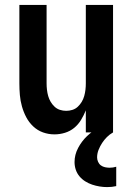

<svg xmlns="http://www.w3.org/2000/svg" viewBox="-20 -540 540 783"><path d="M202 8Q178 8 155.5 0Q133 -8 115.5 -24.5Q98 -41 87 -62Q76 -83 69.5 -106Q63 -129 61 -152.5Q59 -176 59 -200V-520H170V-200Q170 -187 171.5 -174Q173 -161 176.5 -148.5Q180 -136 186.5 -125Q193 -114 202.5 -105Q212 -96 224.5 -92Q237 -88 250 -88Q263 -88 275.5 -92Q288 -96 297.5 -105Q307 -114 313.5 -125Q320 -136 323.5 -148.5Q327 -161 328.5 -174Q330 -187 330 -200V-520H441V0H330V-90Q322 -70 310.5 -51Q299 -32 282.5 -18.5Q266 -5 245 1.5Q224 8 202 8ZM417 223Q402 223 386.5 220.5Q371 218 356 213Q341 208 327.5 199.5Q314 191 304 179Q294 167 289 152Q284 137 284 121Q284 91 298.5 63.5Q313 36 335 15Q357 -6 384.5 -20Q412 -34 441 -41V0Q427 8 416 19Q405 30 396.5 43Q388 56 382 71Q376 86 376 102Q376 111 380 120Q384 129 391.5 134.5Q399 140 408.5 142Q418 144 427 144Q434 144 440.5 143Q447 142 454 140V219Q445 221 436 222Q427 223 417 223Z"/></svg>

Font: Iosevka
Style: Bold
Weight: 700
Monospace: yes
Designer: Belleve Invis
Foundry: Belleve Invis
Version: Version 32.5.0; ttfautohint (v1.8.4)